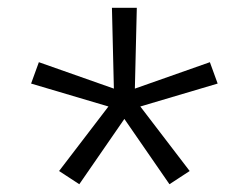

<svg xmlns="http://www.w3.org/2000/svg" viewBox="-20 -763 640 494"><path d="M184 -289 132 -323 259 -489 60 -548 80 -603 273 -535 268 -743H332L327 -535L520 -603L540 -548L341 -489L468 -323L416 -289L300 -457Z"/></svg>

Font: Iosevka Etoile Light
Style: Regular
Weight: 300
Designer: Belleve Invis
Foundry: Belleve Invis
Version: Version 25.0.1; ttfautohint (v1.8.4)